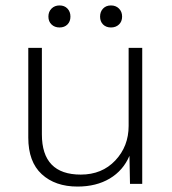

<svg xmlns="http://www.w3.org/2000/svg" viewBox="-20 -676 632 706"><path d="M169.5 -644.5Q181 -656 199 -656Q217 -656 228 -644.5Q239 -633 239 -615Q239 -597 228 -586Q217 -575 199 -575Q181 -575 169.5 -586Q158 -597 158 -615Q158 -633 169.5 -644.5ZM359 -644.5Q370 -656 388 -656Q406 -656 417.5 -644.5Q429 -633 429 -615Q429 -597 417.5 -586Q406 -575 388 -575Q370 -575 359 -586Q348 -597 348 -615Q348 -633 359 -644.5ZM265 10Q183 10 133.5 -35.5Q84 -81 84 -170V-500H134V-182Q134 -34 277 -34Q355 -34 404 -86Q453 -138 453 -213V-500H503V0H458L456 -103Q433 -49 383.5 -19.5Q334 10 265 10Z"/></svg>

Font: Elaine Sans Light
Style: Regular
Weight: 300
Designer: Wei Huang
Foundry: Wei Huang
Version: Version 2.001;December 24, 2019;FontCreator 12.0.0.2547 64-b